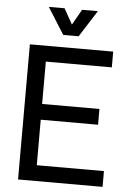

<svg xmlns="http://www.w3.org/2000/svg" viewBox="-59 -927 665 971"><g transform="rotate(5 273.5 -441.5)"><path d="M312 -748 398 -883H318L273 -804L229 -883H149L234 -748ZM70 0H499V-80H158V-311H449V-391H158V-606H493V-686H70Z"/></g></svg>

Font: Archivo Narrow
Style: Regular
Weight: 400
Designer: Hector Gatti
Foundry: Omnibus-Type
Version: Version 1.003;PS 001.003;hotconv 1.0.70;makeotf.lib2.5.58329